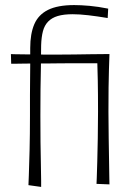

<svg xmlns="http://www.w3.org/2000/svg" viewBox="-20 -726 540 756"><path d="M24 -475 23 -513Q23 -513 36.5 -512.5Q50 -512 71.5 -512Q93 -512 116.5 -511.5Q140 -511 160 -511Q176 -511 206 -511Q236 -511 271.5 -511.5Q307 -512 338.5 -512.5Q370 -513 390.5 -513Q411 -513 411 -513L399 -477Q399 -477 379.5 -477Q360 -477 330 -477Q300 -477 266.5 -477Q233 -477 204 -476.5Q175 -476 158 -476Q137 -476 114 -476Q91 -476 70.5 -475.5Q50 -475 37 -475Q24 -475 24 -475ZM404 -655Q362 -662 327.5 -666Q293 -670 266 -670Q231 -670 207.5 -663Q184 -656 169.5 -641Q155 -626 149 -603Q143 -580 142 -548Q142 -503 141 -461.5Q140 -420 139.5 -374Q139 -328 139 -271Q139 -217 139.5 -167Q140 -117 141 -77Q142 -37 142 -13.5Q142 10 142 10L92 3Q92 3 93.5 -35Q95 -73 96.5 -135Q98 -197 98 -270Q98 -318 98 -352Q98 -386 98.5 -414Q99 -442 99 -470.5Q99 -499 99 -537Q99 -593 115 -630.5Q131 -668 169 -687Q207 -706 272 -706Q299 -706 332.5 -703Q366 -700 406 -692ZM411 0 360 -2Q360 -2 361 -25.5Q362 -49 363 -89.5Q364 -130 365 -181Q366 -232 366 -286Q366 -359 365 -409.5Q364 -460 363 -486Q362 -512 362 -512L411 -513Q411 -513 410.5 -498Q410 -483 409 -453Q408 -423 407.5 -381Q407 -339 407 -285Q407 -231 408 -180.5Q409 -130 409.5 -89Q410 -48 410.5 -24Q411 0 411 0Z"/></svg>

Font: Truculenta ExtraLight
Style: Regular
Weight: 250
Version: Version 1.002